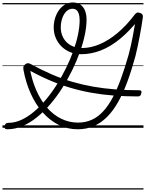

<svg xmlns="http://www.w3.org/2000/svg" viewBox="-20 -1035 1182 1555"><path d="M39 12Q25 12 19.5 5Q14 -2 18 -17Q22 -30 28.5 -35Q35 -40 47 -40Q100 -40 152.5 -64Q205 -88 255.5 -130.5Q306 -173 353 -229.5Q400 -286 441 -351.5Q482 -417 516 -486Q550 -555 574.5 -624Q599 -693 612 -756Q625 -819 625 -871Q625 -901 618.5 -922Q612 -943 599.5 -953.5Q587 -964 567 -964Q546 -964 528.5 -952Q511 -940 498.5 -919Q486 -898 479 -870.5Q472 -843 472 -813Q472 -767 492.5 -729Q513 -691 552 -668.5Q591 -646 645 -646Q714 -646 786.5 -676.5Q859 -707 931.5 -767.5Q1004 -828 1072 -918Q1079 -927 1088 -931.5Q1097 -936 1111 -931Q1127 -927 1133 -917.5Q1139 -908 1137 -895Q1132 -859 1125.5 -820.5Q1119 -782 1111.5 -742Q1104 -702 1095.5 -661.5Q1087 -621 1077 -581Q1046 -467 1011.5 -373.5Q977 -280 936.5 -208.5Q896 -137 847 -88Q798 -39 739.5 -13.5Q681 12 609 12Q526 12 454.5 -24Q383 -60 325.5 -125Q268 -190 228.5 -278Q189 -366 170 -469Q168 -482 169.5 -493Q171 -504 184 -514Q197 -524 208.5 -523Q220 -522 233 -514Q319 -467 401.5 -431.5Q484 -396 567 -372Q650 -348 736 -333Q822 -318 915 -311Q1008 -304 1111 -304Q1120 -304 1124 -297.5Q1128 -291 1124 -278Q1121 -265 1115 -259.5Q1109 -254 1099 -254Q997 -254 903 -261Q809 -268 719.5 -284Q630 -300 543.5 -326Q457 -352 371 -389.5Q285 -427 197 -477L220 -489Q237 -389 272.5 -307Q308 -225 359 -165.5Q410 -106 474.5 -74Q539 -42 612 -42Q673 -42 723.5 -65Q774 -88 815.5 -133Q857 -178 892.5 -244.5Q928 -311 959.5 -397.5Q991 -484 1021 -589Q1041 -664 1055 -739Q1069 -814 1081 -884L1108 -883Q1030 -784 952.5 -720.5Q875 -657 796.5 -626.5Q718 -596 638 -596Q588 -596 547.5 -613Q507 -630 477.5 -659.5Q448 -689 431.5 -728Q415 -767 415 -812Q415 -853 426.5 -889.5Q438 -926 458.5 -954Q479 -982 507.5 -998.5Q536 -1015 570 -1015Q606 -1015 631 -997.5Q656 -980 668.5 -949Q681 -918 681 -875Q681 -822 667.5 -755.5Q654 -689 628 -616Q602 -543 566 -469Q530 -395 485.5 -324.5Q441 -254 389 -193Q337 -132 280 -86Q223 -40 162.5 -14Q102 12 39 12ZM0 490H1142V500H0ZM0 -20H1142V0H0ZM0 -505H1142V-500H0ZM0 -1010H1142V-1000H0Z"/></svg>

Font: Playwrite MX Guides
Style: Regular
Weight: 400
Designer: Veronika Burian, José Scaglione
Foundry: TypeTogether
Version: Version 1.003